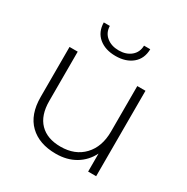

<svg xmlns="http://www.w3.org/2000/svg" viewBox="-165 -869 992 1016"><g transform="rotate(30 330.5 -360.5)"><path d="M554 -522V0H505V-110Q478 -56 427.5 -26Q377 4 309 4Q207 4 148.5 -52.5Q90 -109 90 -217V-522H140V-221Q140 -133 185 -87Q230 -41 312 -41Q400 -41 452 -96Q504 -151 504 -244V-522ZM182 -725H219Q220 -684 249.5 -660Q279 -636 324 -636Q369 -636 398 -660Q427 -684 428 -725H466Q465 -667 426 -634.5Q387 -602 324 -602Q261 -602 222 -634.5Q183 -667 182 -725Z"/></g></svg>

Font: Montserrat Alternates Light
Style: Regular
Weight: 300
Designer: Julieta Ulanovsky
Foundry: Julieta Ulanovsky
Version: Version 7.200